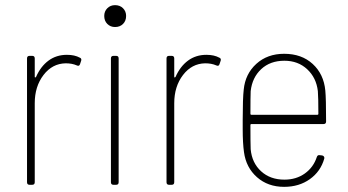

<svg xmlns="http://www.w3.org/2000/svg" viewBox="-20 -718 1351 746"><path d="M290 -494Q294 -493 295.5 -489Q297 -485 295 -481L291 -469Q288 -459 278 -464Q260 -472 235 -472Q183 -471 149 -426.5Q115 -382 115 -317V-10Q115 0 105 0H95Q85 0 85 -10V-491Q85 -501 95 -501H105Q115 -501 115 -491V-420Q115 -417 116.5 -417Q118 -417 120 -419Q138 -460 168.5 -482.5Q199 -505 240 -505Q270 -505 290 -494Z M385 -656Q385 -674 397 -686Q409 -698 427 -698Q446 -698 458 -686Q470 -674 470 -656Q470 -637 458 -625Q446 -613 427 -613Q409 -613 397 -625Q385 -637 385 -656ZM411 -10V-491Q411 -501 421 -501H431Q441 -501 441 -491V-10Q441 0 431 0H421Q411 0 411 -10Z M832 -494Q836 -493 837.5 -489Q839 -485 837 -481L833 -469Q830 -459 820 -464Q802 -472 777 -472Q725 -471 691 -426.5Q657 -382 657 -317V-10Q657 0 647 0H637Q627 0 627 -10V-491Q627 -501 637 -501H647Q657 -501 657 -491V-420Q657 -417 658.5 -417Q660 -417 662 -419Q680 -460 710.5 -482.5Q741 -505 782 -505Q812 -505 832 -494Z M1211 -108Q1214 -117 1223 -115L1232 -114Q1236 -113 1238.5 -110Q1241 -107 1240 -102Q1226 -52 1184 -22Q1142 8 1084 8Q1021 8 978.5 -29.5Q936 -67 928 -127Q923 -162 923 -217V-251Q923 -336 927 -370Q933 -431 976 -470Q1019 -509 1084 -509Q1152 -509 1195 -469.5Q1238 -430 1244 -366Q1247 -335 1247 -246Q1247 -236 1237 -236H957Q953 -236 953 -232Q953 -162 954 -138Q959 -85 994.5 -52.5Q1030 -20 1085 -20Q1131 -20 1164.5 -44Q1198 -68 1211 -108ZM954 -364Q953 -339 953 -276Q953 -272 957 -272H1213Q1217 -272 1217 -276Q1217 -339 1215 -364Q1209 -416 1173.5 -449Q1138 -482 1085 -482Q1030 -482 995 -449.5Q960 -417 954 -364Z"/></svg>

Font: Barlow Semi Condensed Thin
Style: Regular
Weight: 250
Width: 4
Designer: Jeremy Tribby
Foundry: Tribby Type
Version: Version 1.408